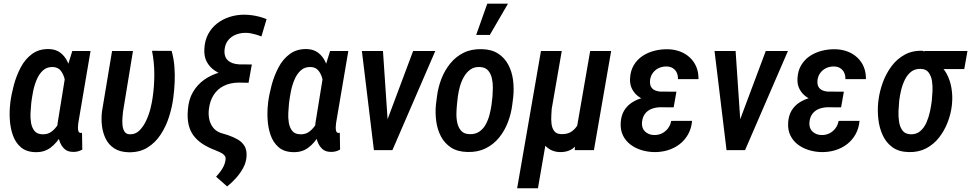

<svg xmlns="http://www.w3.org/2000/svg" viewBox="-20 -800 5175 1023"><path d="M34.2 -244.1 35.2 -254.9Q40.5 -296.9 53.7 -346.4Q66.9 -396 90.3 -440.7Q113.8 -485.4 151.1 -512.7Q188.5 -540 242.2 -538.6Q278.8 -537.1 302.7 -518.3Q326.7 -499.5 340.3 -469.7Q354 -439.9 359.6 -405Q365.2 -370.1 365.7 -335.9Q366.2 -301.8 364.3 -274.9L360.8 -247.1Q354.5 -209.5 341.3 -164.6Q328.1 -119.6 305.7 -79.1Q283.2 -38.6 249.3 -13.2Q215.3 12.2 168 10.7Q119.1 9.3 90.3 -16.1Q61.5 -41.5 48.1 -80.8Q34.7 -120.1 32.2 -163.6Q29.8 -207 34.2 -244.1ZM147 -254.9 146 -244.6Q144 -225.6 142.6 -199Q141.1 -172.4 145.3 -146.7Q149.4 -121.1 163.1 -103.3Q176.8 -85.4 205.1 -84.5Q233.9 -83 254.9 -98.9Q275.9 -114.7 290.5 -139.6Q305.2 -164.6 314 -192.1Q322.8 -219.7 327.6 -242.7L331.1 -275.4Q332.5 -293.5 331.8 -321Q331.1 -348.6 325 -376.2Q318.8 -403.8 304 -422.9Q289.1 -441.9 262.7 -442.9Q230 -444.3 208.7 -424.6Q187.5 -404.8 174.8 -374Q162.1 -343.3 156 -310.8Q149.9 -278.3 147 -254.9ZM365.2 -528.3H462.4L399.4 -157.7Q398.4 -153.3 397 -143.1Q395.5 -132.8 395.3 -120.8Q395 -108.9 397.9 -100.6Q400.9 -92.3 409.2 -91.8Q411.6 -91.3 413.3 -91.8Q415 -92.3 417 -92.8L418.5 -2.9Q406.7 3.4 394.8 6.6Q382.8 9.8 369.6 9.3Q340.8 9.3 324 -6.1Q307.1 -21.5 298.6 -44.7Q290 -67.9 287.6 -93.5Q285.2 -119.1 286.6 -141.1L332 -421.4Z M577.1 -528.3H688.5L635.3 -204.1Q634.3 -193.4 632.6 -174.1Q630.9 -154.8 632.6 -134.5Q634.3 -114.3 642.6 -100.1Q650.9 -85.9 669.4 -84.5Q700.7 -83 722.4 -104.2Q744.1 -125.5 759 -157.7Q773.9 -189.9 782 -222.9Q790 -255.9 793 -278.3Q802.2 -339.8 802.2 -403.8Q802.2 -467.8 790 -529.3L894.5 -528.8Q905.8 -487.8 909.2 -445.8Q912.6 -403.8 910.6 -361.6Q908.7 -319.3 903.3 -278.3Q897 -229 880.6 -177.5Q864.3 -126 835.9 -82.8Q807.6 -39.6 765.1 -13.4Q722.7 12.7 664.1 11.2Q618.2 9.8 588.9 -9.3Q559.6 -28.3 543.9 -59.3Q528.3 -90.3 523.4 -128.4Q518.6 -166.5 523.4 -206.1Z M1400.4 -698.2 1373 -606Q1358.9 -611.3 1345.2 -615.5Q1331.5 -619.6 1317.1 -622.3Q1302.7 -625 1287.6 -625Q1261.2 -625 1237.3 -615.7Q1213.4 -606.4 1197.3 -587.6Q1181.2 -568.8 1177.2 -541Q1174.3 -520.5 1178.5 -504.9Q1182.6 -489.3 1193.4 -479Q1204.1 -468.8 1219.5 -463.4Q1234.9 -458 1254.9 -457L1321.8 -456.5L1309.1 -386.7L1254.4 -387.2Q1219.7 -387.7 1186 -396.5Q1152.3 -405.3 1124.8 -423.6Q1097.2 -441.9 1081.8 -470.5Q1066.4 -499 1068.8 -538.6Q1070.8 -583.5 1088.9 -617.7Q1106.9 -651.9 1136.7 -675Q1166.5 -698.2 1204.6 -710.2Q1242.7 -722.2 1284.7 -721.7Q1305.2 -721.2 1324.5 -718.5Q1343.8 -715.8 1362.8 -710.7Q1381.8 -705.6 1400.4 -698.2ZM1249.5 -426.8 1316.4 -426.3 1304.2 -358.9 1252.4 -359.9Q1206.5 -359.4 1172.6 -342.5Q1138.7 -325.7 1118.2 -293.7Q1097.7 -261.7 1092.8 -216.3Q1089.8 -190.9 1094.7 -166.3Q1099.6 -141.6 1114 -122.1Q1128.4 -102.5 1154.3 -92.3L1194.3 -80.1Q1223.1 -70.3 1246.3 -57.1Q1269.5 -43.9 1282.7 -22.2Q1295.9 -0.5 1293.5 32.7Q1292 64.5 1276.1 94Q1260.3 123.5 1237.3 148.9Q1214.4 174.3 1190.4 193.4L1131.3 141.6Q1143.1 128.9 1153.6 115Q1164.1 101.1 1171.6 85.7Q1179.2 70.3 1181.6 52.7Q1183.6 40 1178.7 32Q1173.8 23.9 1165.3 18.6Q1156.7 13.2 1146.5 8.8L1127.4 0.5Q1087.4 -14.6 1058.3 -33.9Q1029.3 -53.2 1010.7 -78.4Q992.2 -103.5 984.6 -137.2Q977.1 -170.9 981 -214.8Q984.9 -270 1008.3 -309.8Q1031.7 -349.6 1068.8 -375.7Q1106 -401.9 1152.3 -414.3Q1198.7 -426.8 1249.5 -426.8Z M1407.7 -244.1 1408.7 -254.9Q1414.1 -296.9 1427.2 -346.4Q1440.4 -396 1463.9 -440.7Q1487.3 -485.4 1524.7 -512.7Q1562 -540 1615.7 -538.6Q1652.3 -537.1 1676.3 -518.3Q1700.2 -499.5 1713.9 -469.7Q1727.5 -439.9 1733.2 -405Q1738.8 -370.1 1739.3 -335.9Q1739.7 -301.8 1737.8 -274.9L1734.4 -247.1Q1728 -209.5 1714.8 -164.6Q1701.7 -119.6 1679.2 -79.1Q1656.7 -38.6 1622.8 -13.2Q1588.9 12.2 1541.5 10.7Q1492.7 9.3 1463.9 -16.1Q1435.1 -41.5 1421.6 -80.8Q1408.2 -120.1 1405.8 -163.6Q1403.3 -207 1407.7 -244.1ZM1520.5 -254.9 1519.5 -244.6Q1517.6 -225.6 1516.1 -199Q1514.6 -172.4 1518.8 -146.7Q1522.9 -121.1 1536.6 -103.3Q1550.3 -85.4 1578.6 -84.5Q1607.4 -83 1628.4 -98.9Q1649.4 -114.7 1664.1 -139.6Q1678.7 -164.6 1687.5 -192.1Q1696.3 -219.7 1701.2 -242.7L1704.6 -275.4Q1706.1 -293.5 1705.3 -321Q1704.6 -348.6 1698.5 -376.2Q1692.4 -403.8 1677.5 -422.9Q1662.6 -441.9 1636.2 -442.9Q1603.5 -444.3 1582.3 -424.6Q1561 -404.8 1548.3 -374Q1535.6 -343.3 1529.5 -310.8Q1523.4 -278.3 1520.5 -254.9ZM1738.8 -528.3H1835.9L1772.9 -157.7Q1772 -153.3 1770.5 -143.1Q1769 -132.8 1768.8 -120.8Q1768.6 -108.9 1771.5 -100.6Q1774.4 -92.3 1782.7 -91.8Q1785.2 -91.3 1786.9 -91.8Q1788.6 -92.3 1790.5 -92.8L1792 -2.9Q1780.3 3.4 1768.3 6.6Q1756.3 9.8 1743.2 9.3Q1714.4 9.3 1697.5 -6.1Q1680.7 -21.5 1672.1 -44.7Q1663.6 -67.9 1661.1 -93.5Q1658.7 -119.1 1660.2 -141.1L1705.6 -421.4Z M2020.5 -99.1 2181.2 -528.3H2299.3L2070.8 0H1997.6ZM2020.5 -528.3 2050.3 -87.4 2041.5 0H1972.2L1908.2 -528.3Z M2302.7 -242.7 2308.1 -284.7Q2314 -333.5 2331.5 -379.2Q2349.1 -424.8 2378.7 -461.4Q2408.2 -498 2450 -518.8Q2491.7 -539.6 2546.4 -538.1Q2599.1 -537.1 2633.8 -514.6Q2668.5 -492.2 2688 -455.6Q2707.5 -418.9 2713.4 -374.8Q2719.2 -330.6 2714.8 -285.2L2709.5 -242.7Q2703.6 -194.3 2686 -148.4Q2668.5 -102.5 2638.9 -66.4Q2609.4 -30.3 2567.6 -9.5Q2525.9 11.2 2471.2 9.8Q2418 8.8 2383.5 -13.7Q2349.1 -36.1 2329.8 -72.5Q2310.5 -108.9 2304.4 -153.3Q2298.3 -197.8 2302.7 -242.7ZM2419.4 -285.2 2414.6 -241.7Q2412.6 -222.2 2411.9 -196Q2411.1 -169.9 2416.7 -144.8Q2422.4 -119.6 2437.3 -103Q2452.1 -86.4 2480 -85.4Q2511.7 -83.5 2533.4 -98.4Q2555.2 -113.3 2568.4 -137.7Q2581.5 -162.1 2588.6 -189.9Q2595.7 -217.8 2599.1 -243.2L2604 -285.6Q2605.5 -305.2 2606 -331.5Q2606.4 -357.9 2600.8 -382.8Q2595.2 -407.7 2580.6 -424.6Q2565.9 -441.4 2537.6 -442.9Q2507.3 -444.8 2486.1 -429.4Q2464.8 -414.1 2451.2 -389.6Q2437.5 -365.2 2429.9 -337.2Q2422.4 -309.1 2419.4 -285.2ZM2517.1 -613.8 2576.2 -780.3H2686.5L2589.8 -613.8Z M3124.5 -528.3H3236.3L3144.5 0H3042L3055.2 -128.9ZM3090.3 -246.6 3127 -248Q3123 -212.4 3114.3 -168Q3105.5 -123.5 3087.6 -82.3Q3069.8 -41 3039.6 -14.6Q3009.3 11.7 2961.4 10.3Q2932.6 9.3 2909.7 -4.2Q2886.7 -17.6 2872.3 -40.5Q2857.9 -63.5 2854.5 -91.8L2859.9 -225.1H2919.9Q2918.9 -208.5 2917.5 -185.3Q2916 -162.1 2918.7 -139.6Q2921.4 -117.2 2932.9 -101.8Q2944.3 -86.4 2969.2 -85.4Q3003.4 -84 3025.1 -98.9Q3046.9 -113.8 3059.8 -138.2Q3072.8 -162.6 3079.8 -191.2Q3086.9 -219.7 3090.3 -246.6ZM2862.3 -528.3H2973.1L2846.2 203.1H2735.4Z M3474.1 -287.1 3579.6 -286.6 3569.3 -228 3495.1 -228.5Q3470.2 -227.5 3450 -219.2Q3429.7 -210.9 3416.7 -193.8Q3403.8 -176.8 3400.9 -150.9Q3398.9 -135.3 3402.8 -122.3Q3406.7 -109.4 3415.8 -100.3Q3424.8 -91.3 3437.5 -85.9Q3450.2 -80.6 3465.3 -80.6Q3488.8 -80.1 3507.8 -89.8Q3526.9 -99.6 3539.6 -116.7Q3552.2 -133.8 3556.2 -155.8L3667.5 -156.2Q3664.1 -116.2 3646.5 -84.7Q3628.9 -53.2 3601.1 -31.7Q3573.2 -10.3 3537.8 0.5Q3502.4 11.2 3463.4 10.3Q3428.7 9.3 3396.5 -0.7Q3364.3 -10.7 3338.9 -30Q3313.5 -49.3 3299.3 -78.1Q3285.2 -106.9 3287.1 -145Q3289.1 -183.6 3305.4 -210.7Q3321.8 -237.8 3348.4 -254.6Q3375 -271.5 3407.5 -279.3Q3439.9 -287.1 3474.1 -287.1ZM3573.7 -252.4 3482.4 -252.9Q3455.1 -253.9 3428.5 -262.5Q3401.9 -271 3380.9 -286.6Q3359.9 -302.2 3347.7 -325.9Q3335.4 -349.6 3336.9 -380.4Q3338.4 -420.9 3356 -451.2Q3373.5 -481.4 3402.3 -501Q3431.2 -520.5 3467 -529.5Q3502.9 -538.6 3540 -537.6Q3575.2 -536.6 3604.7 -525.1Q3634.3 -513.7 3656.2 -492.9Q3678.2 -472.2 3690.2 -443.4Q3702.1 -414.6 3701.7 -378.4H3592.3Q3592.8 -397.9 3585.7 -413.1Q3578.6 -428.2 3564.5 -437Q3550.3 -445.8 3529.8 -445.8Q3508.3 -445.8 3490 -437.3Q3471.7 -428.7 3459.2 -412.4Q3446.8 -396 3443.8 -374.5Q3441.9 -359.9 3444.6 -348.6Q3447.3 -337.4 3454.3 -329.6Q3461.4 -321.8 3472.2 -317.6Q3482.9 -313.5 3497.1 -312L3584 -311.5Z M3899.4 -99.1 4060.1 -528.3H4178.2L3949.7 0H3876.5ZM3899.4 -528.3 3929.2 -87.4 3920.4 0H3851.1L3787.1 -528.3Z M4366.2 -287.1 4471.7 -286.6 4461.4 -228 4387.2 -228.5Q4362.3 -227.5 4342 -219.2Q4321.8 -210.9 4308.8 -193.8Q4295.9 -176.8 4293 -150.9Q4291 -135.3 4294.9 -122.3Q4298.8 -109.4 4307.9 -100.3Q4316.9 -91.3 4329.6 -85.9Q4342.3 -80.6 4357.4 -80.6Q4380.9 -80.1 4399.9 -89.8Q4418.9 -99.6 4431.6 -116.7Q4444.3 -133.8 4448.2 -155.8L4559.6 -156.2Q4556.2 -116.2 4538.6 -84.7Q4521 -53.2 4493.2 -31.7Q4465.3 -10.3 4429.9 0.5Q4394.5 11.2 4355.5 10.3Q4320.8 9.3 4288.6 -0.7Q4256.3 -10.7 4231 -30Q4205.6 -49.3 4191.4 -78.1Q4177.2 -106.9 4179.2 -145Q4181.2 -183.6 4197.5 -210.7Q4213.9 -237.8 4240.5 -254.6Q4267.1 -271.5 4299.6 -279.3Q4332 -287.1 4366.2 -287.1ZM4465.8 -252.4 4374.5 -252.9Q4347.2 -253.9 4320.6 -262.5Q4293.9 -271 4272.9 -286.6Q4252 -302.2 4239.7 -325.9Q4227.5 -349.6 4229 -380.4Q4230.5 -420.9 4248 -451.2Q4265.6 -481.4 4294.4 -501Q4323.2 -520.5 4359.1 -529.5Q4395 -538.6 4432.1 -537.6Q4467.3 -536.6 4496.8 -525.1Q4526.4 -513.7 4548.3 -492.9Q4570.3 -472.2 4582.3 -443.4Q4594.2 -414.6 4593.8 -378.4H4484.4Q4484.9 -397.9 4477.8 -413.1Q4470.7 -428.2 4456.5 -437Q4442.4 -445.8 4421.9 -445.8Q4400.4 -445.8 4382.1 -437.3Q4363.8 -428.7 4351.3 -412.4Q4338.9 -396 4335.9 -374.5Q4334 -359.9 4336.7 -348.6Q4339.4 -337.4 4346.4 -329.6Q4353.5 -321.8 4364.3 -317.6Q4375 -313.5 4389.2 -312L4476.1 -311.5Z M4659.2 -254.9 4660.6 -266.1Q4666.5 -313.5 4683.8 -360.8Q4701.2 -408.2 4730.2 -447.3Q4759.3 -486.3 4801 -509Q4842.8 -531.7 4897.5 -529.3Q4910.6 -521.5 4921.1 -509.3Q4931.6 -497.1 4943.1 -484.9Q4954.6 -472.7 4968.8 -464.4Q5003.9 -444.3 5023.4 -408Q5043 -371.6 5049.6 -329.8Q5056.2 -288.1 5052.7 -251.5L5051.8 -240.2Q5046.9 -194.3 5029.5 -149.2Q5012.2 -104 4983.6 -67.4Q4955.1 -30.8 4914.6 -9.5Q4874 11.7 4822.3 10.3Q4769 9.3 4735.1 -15.4Q4701.2 -40 4683.1 -79.6Q4665 -119.1 4659.9 -165.3Q4654.8 -211.4 4659.2 -254.9ZM4771.5 -266.1 4770.5 -255.4Q4768.6 -236.3 4767.3 -208Q4766.1 -179.7 4770.3 -151.9Q4774.4 -124 4788.3 -105Q4802.2 -85.9 4831.5 -84.5Q4862.8 -83.5 4883.5 -101.6Q4904.3 -119.6 4916.5 -147.7Q4928.7 -175.8 4935.1 -206.1Q4941.4 -236.3 4944.3 -259.8L4945.3 -270.5Q4947.3 -288.6 4948.5 -315.7Q4949.7 -342.8 4945.6 -369.1Q4941.4 -395.5 4927.7 -413.8Q4914.1 -432.1 4886.2 -433.1Q4855 -434.1 4834.2 -417.5Q4813.5 -400.9 4800.8 -374.5Q4788.1 -348.1 4781.2 -319.1Q4774.4 -290 4771.5 -266.1ZM5134.8 -528.3 5117.7 -432.1H4887.7L4904.8 -528.3Z"/></svg>

Font: Roboto Condensed Medium
Style: Italic
Weight: 500
Italic angle: -12°
Designer: Christian Robertson
Foundry: Google
Version: Version 3.0; 2020